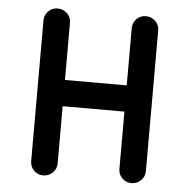

<svg xmlns="http://www.w3.org/2000/svg" viewBox="-51 -751 811 802"><g transform="rotate(5 354.5 -350.0)"><path d="M104 -55V-645Q104 -668 120 -684Q136 -700 159 -700Q182 -700 198.5 -684Q215 -668 215 -645V-405H474V-645Q474 -668 490 -684Q506 -700 529 -700Q552 -700 568.5 -684Q585 -668 585 -645V-55Q585 -32 568.5 -16Q552 0 529 0Q506 0 490 -16Q474 -32 474 -55V-295H215V-55Q215 -32 198.5 -16Q182 0 159 0Q136 0 120 -16Q104 -32 104 -55Z"/></g></svg>

Font: Quicksand
Style: Bold
Weight: 700
Designer: Andrew Paglinawan
Foundry: Andrew Paglinawan
Version: 1.002